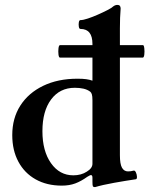

<svg xmlns="http://www.w3.org/2000/svg" viewBox="-20 -746 609 783"><path d="M368 17Q360 17 358.5 13Q357 9 357 -6V-21Q357 -32 351 -32Q348 -32 344 -29.5Q340 -27 336 -25Q311 -7 287 2Q263 11 232 11Q171 11 125.5 -14.5Q80 -40 55 -86.5Q30 -133 30 -195Q30 -264 63 -315.5Q96 -367 156 -396Q216 -425 296 -425Q318 -425 332 -423Q346 -421 357 -417V-511H225Q220 -511 218.5 -523.5Q217 -536 218.5 -549Q220 -562 225 -562H357V-567Q357 -628 308 -628Q303 -628 301.5 -637Q300 -646 301.5 -655Q303 -664 308 -664Q319 -664 338.5 -670.5Q358 -677 379.5 -686.5Q401 -696 418.5 -705Q436 -714 442 -720Q450 -726 459 -726Q472 -726 472 -711Q469 -676 469 -630V-562H563Q567 -562 568.5 -549Q570 -536 568.5 -523.5Q567 -511 562 -511H469V-113Q469 -77 477.5 -62Q486 -47 502 -47Q514 -47 524 -50Q530 -52 534 -43.5Q538 -35 538.5 -25.5Q539 -16 534 -15Q493 -9 445.5 -0.5Q398 8 368 17ZM279 -31Q311 -31 334 -46Q357 -60 357 -78V-337Q357 -354 354.5 -361.5Q352 -369 348 -372Q336 -381 320 -384.5Q304 -388 285 -388Q224 -388 188.5 -340.5Q153 -293 153 -211Q153 -130 188 -80.5Q223 -31 279 -31Z"/></svg>

Font: Junicode SmExp
Style: Bold
Weight: 700
Width: 6
Designer: Peter S. Baker
Version: Version 2.205; ttfautohint (v1.8.4)